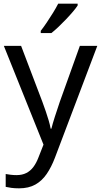

<svg xmlns="http://www.w3.org/2000/svg" viewBox="-20 -786 550 1046"><path d="M1 -536H95L211 -231Q221 -204 229.5 -179Q238 -154 245 -130.5Q252 -107 256 -85H260Q266 -110 279 -150.5Q292 -191 306 -232L415 -536H510L279 74Q260 124 234.5 161.5Q209 199 172.5 219.5Q136 240 84 240Q60 240 42 237.5Q24 235 11 232V162Q22 164 37.5 166Q53 168 70 168Q101 168 123.5 156.5Q146 145 162 123.5Q178 102 189 73L217 2ZM403 -756Q394 -742 377 -722Q360 -702 339.5 -680.5Q319 -659 298.5 -639.5Q278 -620 260 -606H202V-618Q217 -637 234.5 -663Q252 -689 269 -716.5Q286 -744 297 -766H403Z"/></svg>

Font: Noto Sans Armenian
Style: Regular
Weight: 400
Designer: Monotype Design Team
Foundry: Monotype Imaging Inc.
Version: Version 2.007